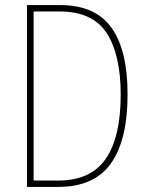

<svg xmlns="http://www.w3.org/2000/svg" viewBox="-20 -734 578 754"><path d="M481 -364Q481 -184 415.5 -92Q350 0 209 0H86V-714H217Q354 -714 417.5 -625.5Q481 -537 481 -364ZM454 -362Q454 -519 399 -604Q344 -689 213 -689H112V-25H209Q336 -25 395 -110Q454 -195 454 -362Z"/></svg>

Font: Noto Sans Telugu Condensed Thin
Style: Regular
Weight: 100
Width: 3
Designer: Jelle Bosma - Monotype Design Team
Foundry: Monotype Imaging Inc.
Version: Version 2.005; ttfautohint (v1.8.4.7-5d5b)